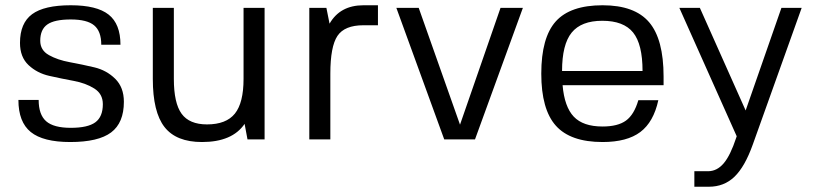

<svg xmlns="http://www.w3.org/2000/svg" viewBox="-20 -530 3098 730"><path d="M133 -375Q133 -339 166 -320.5Q199 -302 245.5 -293.5Q292 -285 338.5 -274Q385 -263 418 -230.5Q451 -198 451 -143Q451 -63 402.5 -26.5Q354 10 247 10Q144 10 97 -28Q50 -66 50 -150H127Q127 -94 155.5 -69Q184 -44 249 -44Q314 -44 342.5 -65Q371 -86 371 -134Q371 -173 338.5 -193.5Q306 -214 260 -222.5Q214 -231 167.5 -241.5Q121 -252 88.5 -282.5Q56 -313 56 -367Q56 -442 102 -476Q148 -510 249 -510Q348 -510 393 -474.5Q438 -439 438 -360H365Q365 -411 338 -433.5Q311 -456 249 -456Q187 -456 160 -437Q133 -418 133 -375Z M910 -59Q863 10 748 10Q650 10 605.5 -47Q561 -104 561 -230V-500H641V-230Q641 -138 670.5 -97.5Q700 -57 767 -57Q840 -57 873 -98Q906 -139 906 -230V-500H986V0H921Z M1362 -434Q1290 -434 1263 -393.5Q1236 -353 1236 -250V0H1156V-500H1221L1233 -440Q1273 -510 1362 -510H1417V-434Z M1729 -56 1883 -500H1968L1786 0H1669L1487 -500H1572Z M2119 -206Q2126 -124 2161.5 -86.5Q2197 -49 2271 -49Q2329 -49 2360 -71.5Q2391 -94 2407 -149H2483Q2465 -66 2414.5 -28Q2364 10 2271 10Q2149 10 2093.5 -52Q2038 -114 2038 -250Q2038 -387 2093 -448.5Q2148 -510 2271 -510Q2393 -510 2448 -445.5Q2503 -381 2503 -239V-206ZM2423 -260Q2423 -362 2387 -406.5Q2351 -451 2270 -451Q2190 -451 2153.5 -406Q2117 -361 2117 -260Z M2779 -6 2781 -12 2563 -500H2641L2815 -110L2951 -500H3028L2842 20Q2812 104 2772.5 142Q2733 180 2675 180H2620V121H2672Q2706 121 2731.5 91Q2757 61 2779 -6Z"/></svg>

Font: Fivo Sans
Style: Regular
Weight: 400
Designer: Alexander Slobzheninov
Foundry: Alexander Slobzheninov
Version: 1.0